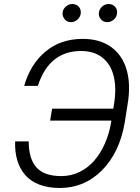

<svg xmlns="http://www.w3.org/2000/svg" viewBox="-20 -932 701 962"><path d="M55.8 -223.4H123.9Q123.9 -136.7 162.6 -93.2Q201.3 -49.7 287.3 -49.7Q335.6 -49.7 378.2 -70.3Q420.8 -90.9 452.2 -127.1Q483.7 -163.4 505.3 -212.4Q527 -261.4 536.6 -318.5L538 -327.8H231.2L241.1 -387.4H547.6L550.8 -407.3Q564.6 -488.6 549.9 -549.4Q535.2 -610.1 493.1 -643.3Q451 -676.5 386.4 -676.5Q226.2 -676.5 169.7 -501.8H101.2Q132.1 -610.4 208.1 -673.8Q284.1 -737.2 394.9 -737.2Q479.8 -737.2 536.6 -696.6Q593.4 -655.9 614.7 -581.7Q636 -507.5 619.3 -409.1L604.8 -317.1Q578.8 -166.9 490.9 -78.5Q403.1 9.9 279.5 9.9Q220.9 9.9 176.7 -7.3Q132.5 -24.5 105.6 -55.9Q78.8 -87.4 66.4 -129.4Q54 -171.5 55.8 -223.4ZM517 -821Q497.5 -821 484.9 -836.1Q472.3 -851.2 475.9 -871.1Q479 -888.5 493.1 -900.2Q507.1 -911.9 523.8 -911.9Q545.1 -911.9 557.4 -897.4Q569.6 -882.8 566.1 -861.9Q563.2 -844.8 549.2 -832.9Q535.2 -821 517 -821ZM335.2 -821Q316.1 -821 303.6 -836.1Q291.2 -851.2 294 -871.1Q296.5 -888.1 310.9 -900Q325.3 -911.9 342 -911.9Q363.3 -911.9 375.4 -897.5Q387.4 -883.2 384.2 -861.9Q381.4 -845.5 367.4 -833.3Q353.3 -821 335.2 -821Z"/></svg>

Font: Karasuma Gothic
Style: Light Italic
Weight: 300
Italic angle: 9.39998°
Designer: Rasmus Andersson / Ryoko Nishizuka
Foundry: rsms
Version: Version 1.00